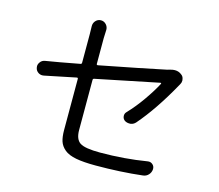

<svg xmlns="http://www.w3.org/2000/svg" viewBox="-110 -913 1220 1072"><g transform="rotate(15 500.0 -377.5)"><path d="M684.6 -274.4Q672.9 -260.7 655.3 -257.8Q651.4 -257.8 647.5 -257.8Q633.8 -257.8 622.1 -264.6Q609.4 -272.5 607.4 -288.1Q605.5 -303.7 616.2 -314.5Q659.2 -359.4 698.7 -416Q738.3 -472.7 761.7 -517.6Q762.7 -519.5 761.2 -521Q759.8 -522.5 757.8 -522.5Q754.9 -521.5 394.5 -448.2Q386.7 -447.3 386.7 -439.5V-150.4Q386.7 -96.7 415.5 -77.6Q444.3 -58.6 532.2 -58.6Q671.9 -58.6 801.8 -80.1Q818.4 -83 830.6 -72.3Q842.8 -61.5 841.8 -44.9Q840.8 -26.4 828.1 -12.7Q815.4 1 796.9 2.9Q669.9 17.6 526.4 17.6Q457 17.6 413.1 9.3Q369.1 1 345.7 -18.6Q322.3 -38.1 314 -63.5Q305.7 -88.9 305.7 -128.9V-423.8Q305.7 -430.7 298.8 -429.7Q203.1 -410.2 118.2 -392.6Q113.3 -391.6 108.4 -391.6Q96.7 -391.6 85.9 -398.4Q71.3 -408.2 68.4 -424.8Q67.4 -428.7 67.4 -433.6Q67.4 -445.3 75.2 -456.1Q85 -470.7 102.5 -473.6Q170.9 -484.4 298.8 -508.8Q305.7 -509.8 305.7 -517.6V-680.7L304.7 -729.5Q304.7 -746.1 315.4 -758.8Q328.1 -773.4 346.7 -773.4Q365.2 -773.4 377.9 -758.8Q388.7 -746.1 388.7 -729.5L386.7 -680.7V-532.2Q386.7 -525.4 394.5 -526.4Q635.7 -573.2 774.4 -602.5Q784.2 -605.5 792 -607.4Q805.7 -611.3 817.4 -611.3Q839.8 -611.3 856.4 -597.7Q869.1 -588.9 871.1 -572.3Q872.1 -569.3 872.1 -565.4Q872.1 -553.7 866.2 -543.9Q863.3 -539.1 861.3 -535.2Q773.4 -377 684.6 -274.4Z"/></g></svg>

Font: Gen Jyuu Gothic Regular
Style: Regular
Weight: 400
Designer: [Source Han Sans]
Ryoko NISHIZUKA  (kana & ideographs); Paul D. Hunt (Latin, Greek & Cyrillic); Wenlong ZHANG  (bopomofo
Version: Version 1.002.20150607